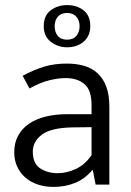

<svg xmlns="http://www.w3.org/2000/svg" viewBox="-20 -726 514 755"><path d="M69 -428Q116 -453 155.5 -464.5Q195 -476 243 -476Q279 -476 309.5 -467.5Q340 -459 362.5 -439Q385 -419 397.5 -386.5Q410 -354 410 -306V0H356L345 -57H343Q313 -22 274.5 -6.5Q236 9 190 9Q157 9 128.5 -0.5Q100 -10 79.5 -28Q59 -46 47.5 -71Q36 -96 36 -127Q36 -164 51 -192Q66 -220 93.5 -239Q121 -258 159.5 -267.5Q198 -277 245 -277H340V-312Q340 -372 312 -395.5Q284 -419 238 -419Q210 -419 174.5 -410.5Q139 -402 96 -378ZM340 -226 262 -225Q179 -223 144 -196Q109 -169 109 -130Q109 -83 138 -64Q167 -45 207 -45Q242 -45 278 -61.5Q314 -78 340 -116ZM152 -623Q152 -665 179.5 -685.5Q207 -706 244 -706Q282 -706 308.5 -685.5Q335 -665 335 -623Q335 -602 327.5 -586.5Q320 -571 307 -560.5Q294 -550 278 -545Q262 -540 244 -540Q208 -540 180 -561.5Q152 -583 152 -623ZM195 -623Q195 -600 207 -585Q219 -570 244 -570Q268 -570 280.5 -585Q293 -600 293 -623Q293 -646 280 -660.5Q267 -675 244 -675Q220 -675 207.5 -660.5Q195 -646 195 -623Z"/></svg>

Font: Mukta Mahee Light
Style: Regular
Weight: 300
Designer: Shuchita Grover, Noopur Datye, Girish Dalvi, Yashodeep Gholap
Foundry: Ek Type
Version: Version 2.538;PS 1.000;hotconv 16.6.51;makeotf.lib2.5.65220;